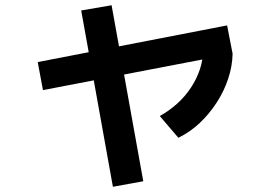

<svg xmlns="http://www.w3.org/2000/svg" viewBox="-20 -645 1040 733"><path d="M144 -301 124 -408 847 -548 868 -440ZM411 68 290 -605 406 -625 527 47ZM590 -202Q626 -222 656.5 -249.5Q687 -277 709 -310.5Q731 -344 743 -380Q755 -416 755 -452L868 -440Q867 -392 851 -344Q835 -296 807 -253Q779 -210 742.5 -175.5Q706 -141 661 -119Z"/></svg>

Font: M PLUS 1 Code SemiBold
Style: Regular
Weight: 600
Designer: Coji Morishita
Foundry: UNDERFOREST DESIGN
Version: Version 1.005